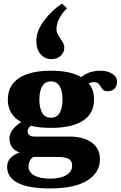

<svg xmlns="http://www.w3.org/2000/svg" viewBox="-20 -877 677 1078"><path d="M184 -647Q184 -704 227.5 -761.5Q271 -819 328 -857L356 -831Q297 -770 297 -713Q297 -698 302.5 -687.5Q308 -677 319 -660Q330 -645 335.5 -634Q341 -623 341 -609Q341 -583 321 -564Q301 -545 268 -545Q232 -545 208 -572.5Q184 -600 184 -647ZM637 -419Q637 -393 623 -379Q609 -365 584 -365Q568 -365 560.5 -371.5Q553 -378 546 -390Q538 -403 530.5 -409.5Q523 -416 506 -416Q496 -416 478 -410Q508 -373 508 -318Q508 -240 446 -199.5Q384 -159 266 -159Q201 -159 153 -171Q135 -156 135 -139Q135 -126 145 -118Q155 -110 175 -110H373Q448 -110 494.5 -77Q541 -44 541 17Q541 92 470 136.5Q399 181 260 181Q142 181 81 150.5Q20 120 20 59Q20 4 90 -21Q33 -41 33 -101Q33 -148 99 -192Q24 -232 24 -318Q24 -397 86.5 -438.5Q149 -480 266 -480Q375 -480 436 -444Q463 -465 489.5 -472.5Q516 -480 545 -480Q583 -480 610 -463Q637 -446 637 -419ZM331 -318Q331 -364 315.5 -392Q300 -420 266 -420Q232 -420 216.5 -392Q201 -364 201 -318Q201 -272 216.5 -244Q232 -216 266 -216Q300 -216 315.5 -244Q331 -272 331 -318ZM140 57Q140 90 172.5 108Q205 126 262 126Q319 126 352 106.5Q385 87 385 52Q385 26 365.5 15Q346 4 298 4H168Q153 13 146.5 27.5Q140 42 140 57Z"/></svg>

Font: Taviraj Bold
Style: Regular
Weight: 700
Designer: Katatrad Team
Foundry: CadsonDemak
Version: Version 1.030